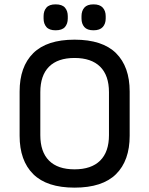

<svg xmlns="http://www.w3.org/2000/svg" viewBox="-20 -849 685 881"><path d="M322 12Q195 12 132.5 -50Q70 -112 70 -226V-429Q70 -543 132.5 -605Q195 -667 322 -667Q450 -667 512.5 -605Q575 -543 575 -429V-226Q575 -112 512.5 -50Q450 12 322 12ZM322 -72Q399 -72 439.5 -112Q480 -152 480 -229V-426Q480 -503 439.5 -543Q399 -583 322 -583Q245 -583 205 -543Q165 -503 165 -426V-229Q165 -152 205 -112Q245 -72 322 -72ZM235 -710Q206 -710 193 -725Q180 -740 180 -764V-775Q180 -799 193 -814Q206 -829 235 -829Q265 -829 278 -814Q291 -799 291 -775V-764Q291 -740 278 -725Q265 -710 235 -710ZM409 -710Q380 -710 367 -725Q354 -740 354 -764V-775Q354 -799 367 -814Q380 -829 409 -829Q438 -829 451.5 -814Q465 -799 465 -775V-764Q465 -740 451.5 -725Q438 -710 409 -710Z"/></svg>

Font: Sofia Sans Medium
Style: Regular
Weight: 500
Designer: Botio Nikoltchev, Ani Petrova
Foundry: lettersoup
Version: Version 4.101; ttfautohint (v1.8.4.7-5d5b)